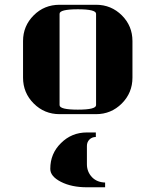

<svg xmlns="http://www.w3.org/2000/svg" viewBox="-20 -481 655 809"><path d="M77.1 -308.1Q77.1 -371.6 122.1 -416.5Q166.5 -460.9 231 -460.9H384.8Q448.7 -460.9 493.7 -416Q538.1 -371.6 538.1 -308.1V-153.8Q538.1 -89.8 493.2 -44.9Q448.2 0 384.8 0H231Q167 0 122.1 -44.9Q77.1 -89.8 77.1 -153.8ZM191.9 230Q191.9 166 236.8 122.1Q281.7 77.1 346.2 77.1H383.8V96.2Q367.7 96.2 356.9 106.9Q346.2 117.7 346.2 133.8V210.9Q346.2 243.2 368.2 266.1Q388.7 287.1 422.9 288.1V308.1H346.2Q281.7 308.1 236.8 285.2Q191.9 262.2 191.9 231ZM231 -38.1Q231 -19 308.1 -19Q384.8 -19 384.8 -38.1V-422.9Q384.8 -441.9 308.1 -441.9Q231 -441.9 231 -422.9Z"/></svg>

Font: Hjet
Style: Regular
Weight: 400
Designer: T. Christopher White
Version: Version 1.2